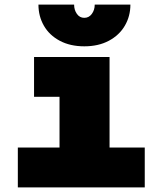

<svg xmlns="http://www.w3.org/2000/svg" viewBox="-20 -809 690 829"><path d="M57 -172H237V-391H127V-563H453V-172H605V0H57ZM146 -789H300Q300 -766 312 -749Q324 -732 344 -732Q364 -732 376.5 -749Q389 -766 389 -789H543Q543 -739 519 -698Q495 -657 450 -633Q405 -609 344 -609Q283 -609 238 -633Q193 -657 169.5 -698Q146 -739 146 -789Z"/></svg>

Font: Azeret Mono Black
Style: Regular
Weight: 900
Designer: Martin Vácha
Foundry: Displaay
Version: Version 1.000; Glyphs 3.0.3, build 3074